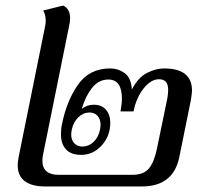

<svg xmlns="http://www.w3.org/2000/svg" viewBox="-20 -673 726 693"><path d="M44 -76Q44 -90 47 -105L140 -564Q145 -584 145 -599Q145 -619 136 -635L208 -653Q233 -641 233 -608Q233 -596 230 -582L136 -118Q133 -105 133 -93Q133 -42 192 -42H457Q499 -42 518 -65.5Q537 -89 547 -139L584 -318Q587 -336 587 -349Q587 -387 554 -387Q525 -387 498.5 -354Q472 -321 462 -271H415Q420 -299 420 -317Q420 -386 371 -386Q336 -386 312 -355.5Q288 -325 275 -280Q294 -295 318 -295Q347 -295 362.5 -277Q378 -259 378 -230Q378 -182 347 -148Q316 -114 273 -114Q236 -114 218 -134Q200 -154 200 -188Q200 -209 204 -226Q221 -310 262 -368Q303 -426 378 -426Q406 -426 429.5 -409.5Q453 -393 456 -350Q479 -394 511 -410Q543 -426 572 -426Q673 -426 673 -346Q673 -338 669 -312L627 -105Q605 0 492 0H143Q95 0 69.5 -19Q44 -38 44 -76ZM341 -205Q343 -217 343 -222Q343 -243 332 -255Q321 -267 303 -267Q281 -267 263 -250Q245 -233 239 -205Q237 -193 237 -188Q237 -167 248.5 -155.5Q260 -144 278 -144Q300 -144 317.5 -160.5Q335 -177 341 -205Z"/></svg>

Font: Taviraj
Style: Italic
Weight: 400
Italic angle: -12°
Designer: Katatrad Team
Foundry: CadsonDemak
Version: Version 1.001